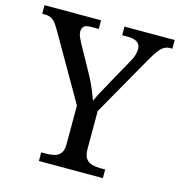

<svg xmlns="http://www.w3.org/2000/svg" viewBox="-111 -808 845 902"><g transform="rotate(15 311.5 -357.0)"><path d="M159 0V-42H182Q204 -42 222.5 -46.5Q241 -51 252.5 -65.5Q264 -80 264 -109V-298L79 -619Q68 -638 58.5 -649.5Q49 -661 37 -666.5Q25 -672 8 -672H-5V-714H270V-672H233Q206 -672 197.5 -662.5Q189 -653 189 -640Q189 -626 195 -612Q201 -598 207 -587L281 -453Q298 -422 310.5 -392Q323 -362 331 -339Q340 -360 357 -391Q374 -422 391 -453L455 -568Q465 -585 469 -600.5Q473 -616 473 -628Q473 -650 457.5 -661Q442 -672 413 -672H384V-714H628V-672H616Q602 -672 589.5 -665Q577 -658 563.5 -641Q550 -624 533 -594L365 -298V-114Q365 -83 376 -67.5Q387 -52 406 -47Q425 -42 447 -42H470V0Z"/></g></svg>

Font: Noto Serif Ethiopic
Style: Regular
Weight: 400
Designer: Monotype Design Team
Foundry: Monotype Imaging Inc.
Version: Version 2.102